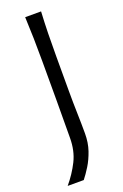

<svg xmlns="http://www.w3.org/2000/svg" viewBox="-172 -794 644 1008"><g transform="rotate(-20 150.0 -289.5)"><path d="M20 165Q62 115.2 89.8 59.6Q117.7 3.9 117.7 -68.4L118.7 -274.9V-495.6Q118.7 -564.9 117.4 -622.8Q116.2 -680.7 113.3 -743.7H202.1Q198.7 -680.7 197.5 -622.8Q196.3 -564.9 196.3 -495.6V-300.8Q196.3 -237.3 198 -177.5Q199.7 -117.7 199.7 -63Q199.7 -11.2 185.1 31.5Q170.4 74.2 149.7 107.7Q128.9 141.1 109.9 165Z"/></g></svg>

Font: Pinar-DS3-FD Regular
Style: Regular
Weight: 400
Designer: Amin Abedi
Version: Version 3.000